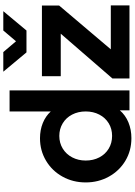

<svg xmlns="http://www.w3.org/2000/svg" viewBox="158 -982 836 1193"><g transform="rotate(-90 576.5 -386.0)"><path d="M39 -272Q39 -351 75 -416Q111 -481 174 -518.5Q237 -556 313 -556Q365 -556 408 -538.5Q451 -521 480 -489V-745H611V0H487V-60Q457 -25 412 -6.5Q367 12 314 12Q236 12 173.5 -25.5Q111 -63 75 -128Q39 -193 39 -272ZM328 -108Q372 -108 406.5 -129Q441 -150 460.5 -187.5Q480 -225 480 -272Q480 -319 460.5 -356.5Q441 -394 406 -415Q371 -436 328 -436Q284 -436 249 -414.5Q214 -393 194.5 -355.5Q175 -318 175 -272Q175 -225 194.5 -187.5Q214 -150 249 -129Q284 -108 328 -108ZM685 -106 963 -427H699V-544H1138V-437L866 -116H1139V0H685ZM849 -784 916 -705 983 -784H1103L983 -640H847L727 -784Z"/></g></svg>

Font: Eudoxus Sans
Style: Bold
Weight: 700
Designer: Stijn de Vries
Foundry: tokotype
Version: Version 2.005